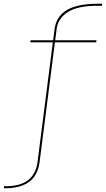

<svg xmlns="http://www.w3.org/2000/svg" viewBox="-114 -808 568 1030"><path d="M-93.5 202H-88Q-32 202 7.2 186.8Q46.5 171.5 69 140.8Q91.5 110 98 64.5L180.5 -581H402L403.5 -592H182L191 -660Q201 -714 253.5 -745.5Q306 -777 408 -777H433L434.5 -788H411.5Q341.5 -788 292.8 -774.2Q244 -760.5 216.2 -732.2Q188.5 -704 180 -661L171 -592H50.5L48.5 -581H169.5L87 63.5Q79 124.5 37.5 157.8Q-4 191 -85 191H-92Z"/></svg>

Font: Anybody UltraCondensed Thin Thin
Style: Regular
Weight: 250
Version: Version 1.111